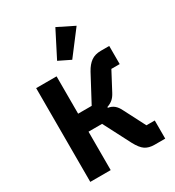

<svg xmlns="http://www.w3.org/2000/svg" viewBox="-226 -1108 1128 1238"><g transform="rotate(-30 337.5 -488.5)"><path d="M77 0V-698H229V-420H330L434 -615Q457 -657 486 -677.5Q515 -698 559 -698H621V-563H559L487 -427Q473 -400 455.5 -385.5Q438 -371 414 -363V-357Q440 -353 458.5 -338Q477 -323 491 -294L573 -135H635V0H556Q514 0 487 -18Q460 -36 434 -85L330 -286H229V0ZM504 -916 370 -740 282 -783 381 -977Z"/></g></svg>

Font: IBM Plex Sans Var
Style: Regular
Weight: 400
Designer: Mike Abbink, Paul van der Laan, Pieter van Rosmalen
Foundry: Bold Monday
Version: Version 3.000